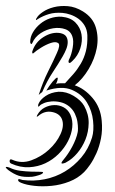

<svg xmlns="http://www.w3.org/2000/svg" viewBox="-21 -624 393 655"><path d="M226 -416Q225 -415 221 -411.5Q217 -408 214 -410Q212 -412 213 -416.5Q214 -421 215 -422Q223 -438 227 -461.5Q231 -485 226 -499Q220 -518 201.5 -524.5Q183 -531 160.5 -527.5Q138 -524 118 -511Q98 -498 89 -477Q88 -475 86.5 -474Q85 -473 84 -475Q82 -477 82 -481Q82 -498 91.5 -514Q101 -530 116 -542.5Q131 -555 150 -561.5Q169 -568 189 -567Q220 -564 236.5 -547Q253 -530 257 -507Q261 -484 253 -459Q245 -434 226 -416ZM193 -432Q178 -406 159 -377.5Q140 -349 123 -310Q119 -307 116.5 -305Q114 -303 111 -300Q125 -344 143.5 -381Q162 -418 173 -443Q186 -471 177.5 -477Q169 -483 152.5 -477.5Q136 -472 118.5 -461Q101 -450 95 -444Q91 -440 89 -443V-448Q99 -480 128 -498Q157 -516 185 -511Q199 -508 204.5 -500Q210 -492 210 -480.5Q210 -469 205 -456.5Q200 -444 193 -432ZM326 -212Q329 -180 323.5 -152Q318 -124 308 -101.5Q298 -79 286.5 -62.5Q275 -46 266 -37Q245 -16 215.5 -4.5Q186 7 155 10Q124 13 96.5 10Q69 7 52 0Q39 -5 41 -11Q42 -14 47 -12.5Q52 -11 56 -10Q94 -5 131.5 -12.5Q169 -20 200.5 -39Q232 -58 256.5 -87Q281 -116 293 -155Q300 -178 296.5 -212Q293 -246 275.5 -274.5Q258 -303 224 -317.5Q190 -332 137 -315Q141 -322 147 -330.5Q153 -339 158.5 -345.5Q164 -352 168.5 -356Q173 -360 175 -359Q177 -357 175 -350Q173 -343 170 -338Q177 -340 186.5 -340Q196 -340 201 -340Q215 -355 229 -371Q243 -387 254.5 -406.5Q266 -426 272 -449.5Q278 -473 277 -504Q276 -523 267.5 -537Q259 -551 246.5 -560Q234 -569 219.5 -574Q205 -579 192 -580Q166 -582 146 -576Q126 -570 108 -559Q103 -555 102 -556Q101 -558 102.5 -560Q104 -562 105 -564Q110 -573 125.5 -583.5Q141 -594 162.5 -599.5Q184 -605 210 -603Q236 -601 262 -585Q296 -564 306 -530Q316 -496 309 -459.5Q302 -423 281.5 -388.5Q261 -354 234 -333Q267 -322 294.5 -290Q322 -258 326 -212ZM266 -263Q282 -234 281.5 -204Q281 -174 270.5 -148Q260 -122 242.5 -101.5Q225 -81 206 -71Q204 -69 197 -67Q190 -65 189 -67Q188 -69 191.5 -74Q195 -79 197 -81Q203 -88 210.5 -99Q218 -110 225 -123Q232 -136 237 -149Q242 -162 244 -173Q245 -176 245 -186Q245 -196 243 -209Q241 -222 234.5 -236Q228 -250 215 -261Q201 -272 185 -275.5Q169 -279 155 -278Q141 -277 129.5 -272.5Q118 -268 114 -263Q109 -258 109 -262Q109 -266 110 -269Q116 -284 134.5 -296.5Q153 -309 179 -311Q205 -312 230 -297Q255 -282 266 -263ZM219 -233Q228 -213 225.5 -189.5Q223 -166 211 -142.5Q199 -119 179 -99Q159 -79 133.5 -67Q108 -55 78 -53.5Q48 -52 17 -66Q11 -69 12 -76Q13 -83 21 -79Q52 -65 85.5 -77Q119 -89 145.5 -113Q172 -137 185.5 -166.5Q199 -196 190 -218Q182 -237 156.5 -242Q131 -247 109 -228Q104 -224 104.5 -227Q105 -230 107 -233Q116 -249 131.5 -257Q147 -265 164 -265.5Q181 -266 196 -258Q211 -250 219 -233ZM126 -36Q126 -31 112 -26.5Q98 -22 89 -21Q60 -19 43 -24.5Q26 -30 7 -44Q0 -50 -1 -52Q-2 -54 0 -54.5Q2 -55 5.5 -54Q9 -53 12 -52Q28 -44 48 -41.5Q68 -39 85 -38.5Q102 -38 114 -38Q126 -38 126 -36Z"/></svg>

Font: Akronim
Style: Regular
Weight: 400
Designer: Grzegorz Klimczewski
Foundry: Fonty.PL
Version: Version 1.002